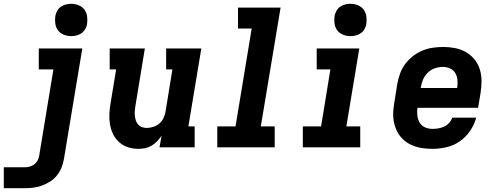

<svg xmlns="http://www.w3.org/2000/svg" viewBox="-64 -775 2634 1010"><path d="M-44 215V105H64Q77 105 90 102Q103 99 114.5 91Q126 83 133 70.5Q140 58 142 45L217 -410H140V-520H369L272 63Q268 86 259 108Q250 130 234.5 149Q219 168 198 181Q177 194 154.5 202Q132 210 109.5 212.5Q87 215 64 215ZM311 -585Q290 -585 271.5 -592.5Q253 -600 241.5 -615Q230 -630 227 -650Q224 -670 227 -691Q230 -705 237 -718Q244 -731 256 -739.5Q268 -748 282.5 -751.5Q297 -755 311 -755Q331 -755 349.5 -747.5Q368 -740 379.5 -725Q391 -710 394 -690Q397 -670 394 -649Q392 -635 384.5 -622Q377 -609 365 -600.5Q353 -592 338.5 -588.5Q324 -585 311 -585Z M664 8Q636 8 609.5 -0.5Q583 -9 563 -27Q543 -45 531 -69.5Q519 -94 514.5 -121Q510 -148 511.5 -177Q513 -206 518 -234L547 -410H513V-520H698L648 -216Q646 -203 645 -190Q644 -177 645.5 -164.5Q647 -152 651 -140Q655 -128 663.5 -119Q672 -110 684 -106Q696 -102 709 -102Q726 -102 743.5 -108Q761 -114 775 -126Q789 -138 796.5 -155Q804 -172 807 -189L843 -410H810V-520H995L927 -110H960V0H775L786 -61Q775 -45 762 -31.5Q749 -18 733 -8.5Q717 1 699.5 4.5Q682 8 664 8Z M1079 0V-110H1175L1260 -625H1188V-735H1412L1308 -110H1381V0Z M1529 0V-110H1625L1674 -410H1602V-520H1826L1758 -110H1831V0ZM1780 -585Q1759 -585 1740.5 -592.5Q1722 -600 1710.5 -615Q1699 -630 1696 -650Q1693 -670 1696 -691Q1699 -705 1706 -718Q1713 -731 1725 -739.5Q1737 -748 1751.5 -751.5Q1766 -755 1780 -755Q1800 -755 1818.5 -747.5Q1837 -740 1848.5 -725Q1860 -710 1863 -690Q1866 -670 1863 -649Q1861 -635 1853.5 -622Q1846 -609 1834 -600.5Q1822 -592 1807.5 -588.5Q1793 -585 1780 -585Z M2211 8Q2187 8 2163 5Q2139 2 2117 -5.5Q2095 -13 2076 -26Q2057 -39 2043 -56Q2029 -73 2020 -94Q2011 -115 2007 -138.5Q2003 -162 2004.5 -186Q2006 -210 2010 -234L2026 -334Q2031 -361 2040.5 -388Q2050 -415 2067.5 -438.5Q2085 -462 2108.5 -480Q2132 -498 2158.5 -509Q2185 -520 2213 -524Q2241 -528 2268 -528Q2299 -528 2330 -522Q2361 -516 2387 -501Q2413 -486 2432 -462.5Q2451 -439 2460 -410Q2469 -381 2469 -349.5Q2469 -318 2464 -286L2451 -208H2132Q2129 -187 2131.5 -166.5Q2134 -146 2144 -129.5Q2154 -113 2172 -105Q2190 -97 2211 -97Q2226 -97 2241.5 -99.5Q2257 -102 2272 -109Q2287 -116 2298.5 -128.5Q2310 -141 2315 -156H2441Q2431 -119 2409 -86.5Q2387 -54 2354.5 -31.5Q2322 -9 2284.5 -0.5Q2247 8 2211 8ZM2341 -312Q2344 -333 2342.5 -353Q2341 -373 2331.5 -389.5Q2322 -406 2304 -414.5Q2286 -423 2266 -423Q2245 -423 2224 -416Q2203 -409 2187 -393.5Q2171 -378 2162 -358Q2153 -338 2150 -317L2149 -312Z"/></svg>

Font: Iosevka Etoile XBdObl
Style: Regular
Weight: 800
Italic angle: -9°
Designer: Belleve Invis
Foundry: Belleve Invis
Version: Version 15.5.2; ttfautohint (v1.8.4)